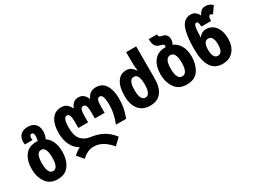

<svg xmlns="http://www.w3.org/2000/svg" viewBox="-66 -1523 3327 2528"><g transform="rotate(-30 1597.0 -259.0)"><path d="M269 240Q391 240 446.5 156Q502 72 502 -46Q502 -136 473 -199.5Q444 -263 393 -296Q404 -318 411 -346Q418 -374 418 -408Q418 -478 378 -517.5Q338 -557 268 -557Q200 -557 159 -520Q118 -483 118 -413Q118 -392 121 -374H237Q235 -392 235 -402Q235 -454 268 -454Q301 -454 301 -400Q301 -358 289 -328Q277 -330 271 -330Q151 -330 94 -251Q37 -172 37 -46Q37 72 95.5 156Q154 240 269 240ZM270 116Q191 116 191 -45Q191 -206 270 -206Q348 -206 348 -46Q348 116 270 116Z M1146 247 1243 155Q1176 69 1098.5 28Q1021 -13 919 -26Q832 -38 782 -95.5Q732 -153 732 -275Q732 -429 789 -429Q817 -429 828.5 -399.5Q840 -370 840 -301V-210H988V-301Q988 -370 999.5 -399.5Q1011 -429 1039 -429Q1067 -429 1079 -400Q1091 -371 1091 -301V-210H1239V-301Q1239 -371 1250 -400Q1261 -429 1289 -429Q1346 -429 1346 -278Q1346 -200 1330.5 -130.5Q1315 -61 1290 0H1445Q1475 -80 1486.5 -142.5Q1498 -205 1498 -284Q1498 -407 1449.5 -483.5Q1401 -560 1305 -560Q1252 -560 1218.5 -534.5Q1185 -509 1166 -465H1163Q1145 -508 1116 -534Q1087 -560 1039 -560Q993 -560 963.5 -534Q934 -508 916 -465H912Q893 -509 861 -534.5Q829 -560 774 -560Q683 -560 632 -485Q581 -410 581 -280Q581 -182 617.5 -103Q654 -24 729 19Q701 32 675.5 51Q650 70 629 89L710 184Q747 148 791.5 125.5Q836 103 884 103Q963 103 1026 140.5Q1089 178 1146 247Z M1808 10Q2036 10 2036 -282V-760H1884V-620Q1884 -583 1886 -549Q1888 -515 1893 -478H1887Q1865 -513 1836 -533.5Q1807 -554 1762 -554Q1675 -554 1626 -480.5Q1577 -407 1577 -271Q1577 -138 1637.5 -64Q1698 10 1808 10ZM1807 -114Q1729 -114 1729 -272Q1729 -429 1807 -429Q1884 -429 1884 -272Q1884 -114 1807 -114Z M2366 10Q2492 10 2547.5 -76Q2603 -162 2603 -277Q2603 -386 2561.5 -451.5Q2520 -517 2462 -538Q2470 -552 2476 -569Q2482 -586 2482 -614Q2482 -656 2459.5 -679.5Q2437 -703 2404 -708Q2376 -713 2364.5 -722.5Q2353 -732 2353 -760H2227Q2227 -683 2252.5 -652.5Q2278 -622 2319 -613Q2341 -608 2356 -600.5Q2371 -593 2371 -579Q2371 -567 2366 -557Q2353 -558 2340 -557Q2236 -550 2182.5 -474Q2129 -398 2129 -277Q2129 -162 2187.5 -76Q2246 10 2366 10ZM2366 -114Q2283 -114 2283 -275Q2283 -436 2366 -436Q2449 -436 2449 -277Q2449 -114 2366 -114Z M2908 10Q3017 10 3077 -60.5Q3137 -131 3137 -244Q3137 -358 3084.5 -427.5Q3032 -497 2945 -497Q2907 -497 2879.5 -480.5Q2852 -464 2834 -438H2831Q2833 -548 2843 -591.5Q2853 -635 2876 -635Q2910 -635 2910 -556H3057Q3057 -635 3089 -635Q3099 -635 3107.5 -629.5Q3116 -624 3123 -618L3194 -721Q3173 -740 3148 -752Q3123 -764 3089 -764Q3047 -764 3022.5 -742.5Q2998 -721 2982 -687H2978Q2963 -720 2935 -742.5Q2907 -765 2863 -765Q2764 -765 2721.5 -661.5Q2679 -558 2679 -349Q2679 10 2908 10ZM2908 -114Q2871 -114 2852 -148.5Q2833 -183 2833 -244Q2833 -375 2908 -375Q2983 -375 2983 -244Q2983 -114 2908 -114Z"/></g></svg>

Font: Noto Sans Georgian Condensed Extra
Style: Regular
Weight: 800
Width: 3
Designer: Monotype Design Team
Foundry: Monotype Imaging Inc.
Version: Version 1.901